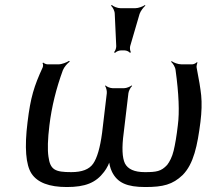

<svg xmlns="http://www.w3.org/2000/svg" viewBox="-20 -743 856 773"><path d="M91 -252C78 -149 84 -79 107 -44C131 -8 178 10 249 10C323 10 366 -7 399 -51C410 -65 422 -88 423 -101H419C418 -88 424 -65 431 -51C453 -7 491 10 565 10C637 10 675 0 715 -38C760 -83 775 -158 787 -252C792 -292 793 -328 790 -359C787 -387 781 -424 772 -469C770 -474 773 -487 775 -491L773 -493C770 -489 760 -484 754 -484H710C697 -484 678 -491 671 -497L669 -494C676 -488 686 -473 687 -460C700 -365 703 -291 696 -239C691 -195 685 -161 679 -136C673 -111 663 -92 653 -79C629 -53 610 -50 563 -50C521 -50 495 -62 483 -85C472 -108 470 -149 478 -208L497 -368C498 -377 506 -392 512 -397L510 -399C504 -394 489 -388 480 -388H433C424 -388 409 -394 405 -399L403 -397C407 -392 411 -377 410 -368L391 -208C383 -148 371 -107 355 -84C339 -61 310 -50 267 -50C202 -50 182 -59 175 -113C171 -140 172 -182 179 -239C188 -313 206 -386 233 -460C238 -473 252 -489 261 -495L258 -498C249 -492 229 -484 216 -484H171C166 -484 157 -488 154 -491L151 -489C154 -486 154 -477 152 -472C117 -396 103 -351 91 -252ZM504 -557 542 -687C546 -699 558 -714 565 -720L564 -723C556 -717 537 -710 525 -710H465C453 -710 436 -717 430 -723L427 -720C434 -714 442 -699 442 -687L448 -557C448 -549 444 -537 439 -533L443 -530C447 -535 459 -540 466 -540H482C489 -540 501 -535 503 -530L507 -533C504 -537 502 -549 504 -557Z"/></svg>

Font: Gamestation Storm Oblique 
Style: Italic
Weight: 400
Designer: Jonas Hecksher
Foundry: Jonas Hecksher, Playtypeª, e-types AS
Version: Version 1.003